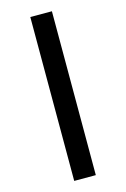

<svg xmlns="http://www.w3.org/2000/svg" viewBox="-145 -833 740 1125"><g transform="rotate(-15 224.5 -270.0)"><path d="M159 -767H290V227H159Z"/></g></svg>

Font: Noto Sans Bengali Condensed ExtraBold
Style: Regular
Weight: 800
Width: 3
Designer: Joana Ranito - Universal Thirst; Jelle Bosma - Monotype Design Team
Foundry: Universal Thirst ehf.
Version: Version 3.000; ttfautohint (v1.8.4.7-5d5b)